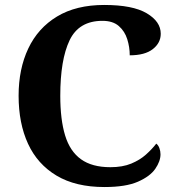

<svg xmlns="http://www.w3.org/2000/svg" viewBox="-20 -744 708 774"><path d="M401 10Q285 10 208 -36Q131 -82 93 -164.5Q55 -247 55 -358Q55 -466 94 -548.5Q133 -631 210 -677.5Q287 -724 400 -724Q515 -724 571.5 -690.5Q628 -657 628 -608Q628 -571 596 -546Q564 -521 503 -521Q503 -554 493 -586Q483 -618 459 -639Q435 -660 393 -660Q298 -660 260.5 -581.5Q223 -503 223 -358Q223 -262 242.5 -198Q262 -134 306.5 -102Q351 -70 425 -70Q474 -70 509 -84.5Q544 -99 568.5 -121Q593 -143 610 -165Q618 -159 622.5 -147Q627 -135 627 -122Q627 -94 606 -63.5Q585 -33 536 -11.5Q487 10 401 10Z"/></svg>

Font: Noto Serif Khojki
Style: Bold
Weight: 700
Version: Version 2.003